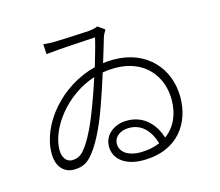

<svg xmlns="http://www.w3.org/2000/svg" viewBox="-108 -892 1217 1061"><g transform="rotate(-15 500.0 -361.0)"><path d="M582 -17C518 -17 468 -45 468 -96C468 -137 506 -164 555 -164C628 -164 673 -113 695 -39C663 -25 625 -17 582 -17ZM392 -338C360 -251 317 -151 270 -100C247 -77 226 -73 206 -73C179 -73 153 -97 153 -145C153 -265 270 -429 443 -485C427 -436 410 -385 392 -338ZM532 -751C519 -745 503 -742 482 -739C424 -735 315 -731 278 -730C259 -730 234 -731 218 -733L221 -676C303 -685 446 -692 504 -696C495 -656 479 -600 460 -537C260 -487 106 -305 106 -137C106 -57 152 -20 202 -20C245 -20 275 -32 303 -63C346 -109 394 -202 433 -313C455 -375 477 -439 495 -498C518 -502 542 -504 567 -504C734 -504 824 -390 824 -254C824 -171 793 -103 735 -61C712 -133 658 -206 554 -206C482 -206 422 -160 422 -93C422 -20 485 29 585 29C791 29 874 -113 874 -255C874 -418 762 -551 570 -551C550 -551 530 -550 510 -547C528 -604 542 -653 552 -686C557 -700 565 -713 571 -723Z"/></g></svg>

Font: Noto Sans CJK KR Light
Style: Regular
Weight: 300
Designer: Ryoko NISHIZUKA (kana & ideographs); Paul D. Hunt (Latin, Greek & Cyrillic); Wenlong ZHANG (bopomofo); Sandoll Communica
Foundry: Adobe Systems Incorporated
Version: Version 1.004;PS 1.004;hotconv 1.0.82;makeotf.lib2.5.63406